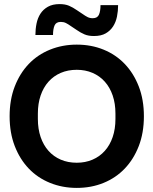

<svg xmlns="http://www.w3.org/2000/svg" viewBox="-20 -908 749 938"><path d="M355 10Q285 10 224.5 -14.5Q164 -39 120.5 -84.5Q77 -130 52 -194.5Q27 -259 27 -340Q27 -421 52 -485.5Q77 -550 120.5 -595.5Q164 -641 224.5 -665.5Q285 -690 355 -690Q426 -690 486 -665.5Q546 -641 589.5 -595.5Q633 -550 658 -485.5Q683 -421 683 -340Q683 -259 658 -194.5Q633 -130 589.5 -84.5Q546 -39 486 -14.5Q426 10 355 10ZM153 -737Q153 -766 158.5 -793Q164 -820 177.5 -841Q191 -862 214 -875Q237 -888 271 -888Q298 -888 317 -880Q336 -872 356 -858L383 -840Q397 -830 408 -824.5Q419 -819 433 -819Q456 -819 463.5 -836.5Q471 -854 471 -883H557Q557 -854 551.5 -827Q546 -800 532.5 -779Q519 -758 496.5 -745Q474 -732 439 -732Q412 -732 393 -740Q374 -748 354 -762L327 -780Q313 -790 302 -795.5Q291 -801 277 -801Q254 -801 246.5 -783.5Q239 -766 239 -737ZM165 -327Q165 -278 178.5 -238.5Q192 -199 217 -171Q242 -143 277 -128Q312 -113 355 -113Q397 -113 432 -128Q467 -143 492 -171Q517 -199 530.5 -238.5Q544 -278 544 -327V-353Q544 -402 530.5 -441.5Q517 -481 492 -509Q467 -537 432 -552Q397 -567 355 -567Q312 -567 277 -552Q242 -537 217 -509Q192 -481 178.5 -441.5Q165 -402 165 -353Z"/></svg>

Font: CyStack Display
Style: Bold
Weight: 700
Designer: Weizhong Zhang
Foundry: 本地遙控
Version: Version 1.000;Glyphs 3.1.2 (3151)